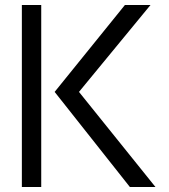

<svg xmlns="http://www.w3.org/2000/svg" viewBox="-20 -753 680 773"><path d="M146 -733V0H68V-733ZM483 -733H586L298 -383L606 0H503L200 -383Z"/></svg>

Font: Kreadon
Style: Regular
Weight: 400
Designer: kohakuno
Foundry: StudioGnu
Version: Version 1.000;Glyphs 3.1.2 (3151)